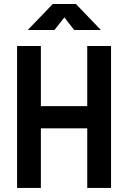

<svg xmlns="http://www.w3.org/2000/svg" viewBox="-20 -918 626 938"><path d="M63.5 0V-693.4H179.7V-399.4H406.2V-693.4H522.5V0H406.2V-291H179.7V0ZM115.7 -771.5 237.8 -898.4H351.1L472.7 -771.5H342.3L294.4 -833L246.1 -771.5Z"/></svg>

Font: Caskaydia Cove SemiBold
Style: Regular
Weight: 600
Monospace: yes
Designer: Aaron Bell
Foundry: Saja Typeworks
Version: Version 4.300; ttfautohint (v1.8.3)